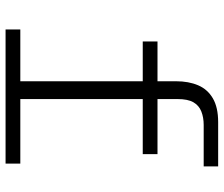

<svg xmlns="http://www.w3.org/2000/svg" viewBox="-77 -727 804 690"><g transform="rotate(90 325.0 -382.0)"><path d="M272 0V-613Q272 -658 286.5 -692Q301 -726 333.5 -745Q366 -764 419 -764H578V-712H429Q402 -712 380.5 -703.5Q359 -695 347.5 -675Q336 -655 336 -618V0ZM129 -493V-546H534V-493ZM86 0V-53H568V0Z"/></g></svg>

Font: Azeret Mono Thin ExtraLight
Style: Regular
Weight: 250
Version: Version 1.002